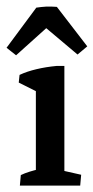

<svg xmlns="http://www.w3.org/2000/svg" viewBox="-35 -578 291 598"><path d="M142.1 -556.6 236.8 -433.6 206.5 -408.2 73.7 -520ZM142.1 -556.6V-520L15.1 -405.8L-14.6 -429.2L78.1 -554.2Q94.7 -556.6 108.6 -557.4Q122.6 -558.1 142.1 -556.6ZM76.7 -2.9V-333.5L165.5 -342.8V-2.9ZM76.7 -249.5V-312L90.8 -287.1L23.4 -320.8L25.9 -344.7Q48.8 -355.5 78.6 -362.5Q108.4 -369.6 141.1 -372.6H165.5V-294.9ZM26.9 0 29.8 -32.7Q42 -38.6 56.9 -43.2Q71.8 -47.9 89.4 -51.8L76.7 -12.2V-82H165.5V-12.2L154.8 -47.9L217.8 -33.7L214.8 0Z"/></svg>

Font: Markazi Text Medium
Style: Regular
Weight: 500
Designer: Borna Izadpanah (Arabic designer), Fiona Ross (Arabic design director) and Florian Runge (Latin designer)
Foundry: Borna Izadpanah and Florian Runge
Version: Version 1.001